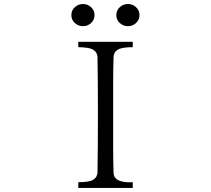

<svg xmlns="http://www.w3.org/2000/svg" viewBox="-20 -927 1040 947"><path d="M332 -852.5Q332 -876 349.1 -891.6Q366.2 -907.2 389.6 -907.2Q412.1 -907.2 429.2 -891.6Q446.3 -876 446.3 -852.5Q446.3 -829.1 429.2 -813.5Q412.1 -797.9 389.6 -797.9Q366.2 -797.9 349.1 -813.5Q332 -829.1 332 -852.5ZM366.2 0V-28.3Q421.9 -28.3 440.9 -41Q460 -53.7 460.9 -77.1Q462.9 -203.1 462.9 -333V-387.7Q462.9 -516.6 460.9 -644.5Q459 -685.5 407.2 -691.4Q384.8 -694.3 366.2 -694.3V-720.7H634.8V-694.3Q579.1 -694.3 559.6 -681.2Q540 -668 540 -644.5Q538.1 -581.1 538.1 -517.6V-205.1Q538.1 -140.6 540 -77.1Q540 -23.4 634.8 -28.3V0ZM553.7 -852.5Q553.7 -876 570.8 -891.6Q587.9 -907.2 611.3 -907.2Q633.8 -907.2 650.9 -891.6Q668 -876 668 -852.5Q668 -829.1 650.9 -813.5Q633.8 -797.9 611.3 -797.9Q587.9 -797.9 570.8 -813.5Q553.7 -829.1 553.7 -852.5Z"/></svg>

Font: GenEi Koburi Mincho v6
Style: Regular
Weight: 400
Designer: o_tamon (Modified)
Foundry: o_tamon / Adobe Systems Incorporated
Version: Version 6.1